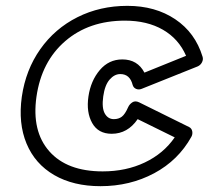

<svg xmlns="http://www.w3.org/2000/svg" viewBox="-20 -600 710 653"><path d="M54.2 -271Q67.4 -362.3 116.9 -432.6Q166.5 -502.9 243.4 -541.5Q320.3 -580.1 413.1 -580.1Q508.3 -580.1 576.2 -534.4Q644 -488.8 668.9 -407.2Q671.9 -397.9 667 -388.2Q662.1 -378.4 651.9 -374L461.9 -297.9Q452.1 -293.9 443.1 -297.6Q434.1 -301.3 431.2 -311Q421.9 -348.1 389.2 -348.1Q369.1 -348.1 352.8 -329.3Q336.4 -310.5 331.1 -272Q325.7 -232.9 336.4 -213.9Q347.2 -194.8 367.2 -194.8Q383.3 -194.8 394.3 -203.1Q405.3 -211.4 416 -235.8Q420.4 -245.6 430.2 -252Q439.9 -258.3 453.1 -252L623 -168Q631.8 -163.6 633.8 -153.6Q635.7 -143.6 630.9 -134.8Q586.4 -54.7 504.2 -10.7Q421.9 33.2 321.8 33.2Q229.5 33.2 164.3 -4.6Q99.1 -42.5 70.3 -111.6Q41.5 -180.7 54.2 -271ZM104 -271Q87.4 -153.8 147.7 -85.4Q208 -17.1 329.1 -17.1Q408.7 -17.1 472.4 -47.4Q536.1 -77.6 574.2 -132.8L448.2 -194.8Q414.1 -145 359.9 -145Q314 -145 293.5 -181.6Q272.9 -218.3 280.8 -272Q288.6 -325.2 319.3 -361.6Q350.1 -397.9 396 -397.9Q447.8 -397.9 471.2 -353L612.8 -410.2Q587.9 -467.8 534.2 -498.8Q480.5 -529.8 404.8 -529.8Q282.7 -529.8 201.9 -460.2Q121.1 -390.6 104 -271Z"/></svg>

Font: Trueno Black Outline
Style: Italic
Weight: 900
Width: 6
Designer: Julieta Ulanovsky
Foundry: Julieta Ulanovsky
Version: Version 3.001b | FøM Fix